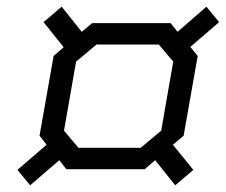

<svg xmlns="http://www.w3.org/2000/svg" viewBox="-20 -623 675 573"><path d="M528 -218 496 -191 557 -116 503 -70 443 -145 412 -118H178L157 -145L70 -70L32 -116L119 -191L98 -218L140 -456L170 -482L110 -557L164 -603L224 -528L255 -554H489L510 -528L596 -603L634 -557L548 -483L570 -456ZM497 -439 454 -490H268L207 -439L171 -233L214 -182H400L461 -233Z"/></svg>

Font: Chakra Petch
Style: Italic
Weight: 400
Italic angle: -10°
Designer: Katatrad Aksorn Co.,Ltd.
Foundry: Cadson Demak Co.,Ltd.
Version: Version 1.000; ttfautohint (v1.6)